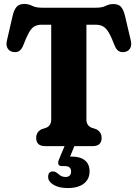

<svg xmlns="http://www.w3.org/2000/svg" viewBox="-20 -739 696 971"><path d="M193 -700H465Q496.5 -700 514.2 -709.2Q532 -718.5 553 -718.5Q579 -718.5 591.8 -704.5Q604.5 -690.5 612 -659.5L641.5 -534Q647 -511 638.5 -495.5Q630 -480 612 -476.5Q595 -473 582 -479.8Q569 -486.5 560.5 -507Q544 -550.5 530.5 -573.5Q517 -596.5 501.8 -605.2Q486.5 -614 463.5 -614H417V-133.5Q417 -105.5 442 -93.5L465.5 -86Q494 -72 494 -41.5Q494 0 448 0H209Q163 0 163 -41.5Q163 -72 191.5 -86L215 -93.5Q239 -105 239 -133.5V-614H191Q169 -614 154 -605.5Q139 -597 126 -573.8Q113 -550.5 96.5 -507Q87.5 -486.5 74.8 -479.8Q62 -473 45 -476.5Q26.5 -480 18 -495.5Q9.5 -511 15 -534L44 -659.5Q51.5 -691 64.5 -705Q77.5 -719 103 -719Q124.5 -719 142.8 -709.5Q161 -700 193 -700ZM310 -8.5H359.5L334.5 53Q339.5 53 344.5 53Q386.5 53 409.8 72.2Q433 91.5 433 128Q433 166.5 404.5 189.2Q376 212 322.5 212Q277 212 250.2 195.2Q223.5 178.5 223.5 156.5Q223.5 128 247 128Q255.5 128 261.8 131.5Q268 135 274.5 140Q289.5 156 311.5 156Q339.5 156 339.5 127.5Q339.5 101 307 101H293Q279 101 275.5 92Q272 83 277.5 69.5Z"/></svg>

Font: Fraunces 144pt S100
Style: Bold
Weight: 700
Version: Version 1.000; ttfautohint (v1.8.3)